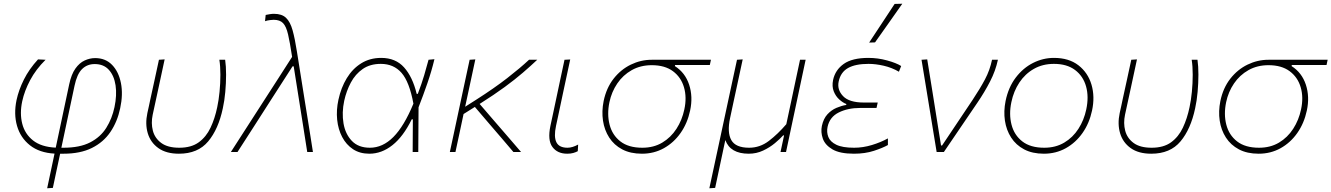

<svg xmlns="http://www.w3.org/2000/svg" viewBox="-20 -814 7128 1028"><path d="M232.5 194Q242.5 148 252 102.5Q261.5 57 272 8.5Q191 4 140.2 -36.2Q89.5 -76.5 71.2 -140Q53 -203.5 68.5 -278Q80 -332 107.8 -387.8Q135.5 -443.5 183.5 -496L224 -494Q172 -442.5 141.5 -385Q111 -327.5 99 -272Q85 -207 99 -151.8Q113 -96.5 157.2 -61.8Q201.5 -27 278.5 -23.5L350.5 -362.5Q362 -416.5 383.8 -447Q405.5 -477.5 433.2 -490.2Q461 -503 489.5 -503Q545 -503 580.2 -466.5Q615.5 -430 627.5 -369.2Q639.5 -308.5 623.5 -234.5Q608.5 -162.5 571.2 -107.5Q534 -52.5 472 -21.8Q410 9 320 9H302Q291.5 58.5 282 102.2Q272.5 146 263 192ZM379 -354.5 308.5 -23H320Q407.5 -23 463 -51.8Q518.5 -80.5 549.2 -129.8Q580 -179 593 -240.5Q606.5 -304.5 598.8 -356.8Q591 -409 563 -440Q535 -471 487 -471Q446.5 -471 419.2 -444Q392 -417 379 -354.5Z M938 9Q870 9 828 -21Q786 -51 771.2 -100.5Q756.5 -150 769 -208.5Q773.5 -229 777.5 -247Q781.5 -265 785 -282.5Q797.5 -339 808.5 -389.8Q819.5 -440.5 831 -494L861.5 -496Q842 -405.5 825.5 -328.5Q809 -251.5 797.5 -199.5Q788 -154.5 798.5 -114.2Q809 -74 843.5 -48.5Q878 -23 940 -23Q1004 -23 1044 -52Q1084 -81 1107.2 -130.2Q1130.5 -179.5 1143 -240Q1151 -276.5 1155.5 -322.5Q1160 -368.5 1160 -414Q1160 -459.5 1154.5 -494H1185.5Q1190.5 -459.5 1190.5 -414.2Q1190.5 -369 1186.2 -321.8Q1182 -274.5 1173 -234Q1149.5 -122.5 1094.5 -56.8Q1039.5 9 938 9Z M1216 0Q1259.5 -67.5 1306.5 -140.5Q1353.5 -213.5 1397 -281Q1432.5 -336 1470.5 -395Q1508.5 -454 1544 -509.5Q1532.5 -586 1522.5 -629.2Q1512.5 -672.5 1495.5 -690.2Q1478.5 -708 1445 -708Q1440.5 -708 1426.2 -706.5Q1412 -705 1399 -700.5L1402.5 -734Q1414 -736.5 1425.2 -738.2Q1436.5 -740 1447 -740Q1489 -740 1511.5 -718.5Q1534 -697 1546.5 -652.2Q1559 -607.5 1570 -536.5L1610.5 -282.5Q1621 -218.5 1628.5 -170.8Q1636 -123 1642.5 -82.8Q1649 -42.5 1655.5 0H1625Q1614 -69.5 1603.2 -138.8Q1592.5 -208 1581 -279L1552.5 -459H1546.5L1428.5 -275.5Q1383 -204.5 1338.8 -135.5Q1294.5 -66.5 1251.5 0Z M1957.5 9Q1906.5 9 1870 -15.2Q1833.5 -39.5 1812 -80.5Q1790.5 -121.5 1785.2 -173.2Q1780 -225 1792 -280Q1806 -345 1836.8 -395.5Q1867.5 -446 1914 -475Q1960.5 -504 2021 -504Q2098 -504 2143.5 -453.2Q2189 -402.5 2211 -311.5H2217Q2238 -366.5 2251.2 -411.2Q2264.5 -456 2274.5 -494L2306 -497Q2291 -434 2268.5 -368.8Q2246 -303.5 2221 -239.5Q2220 -119.5 2219.5 0H2189.5Q2190 -45 2190 -89Q2190 -133 2190.5 -175H2184.5Q2139 -82.5 2081.2 -36.8Q2023.5 9 1957.5 9ZM1960.5 -23Q2029 -23 2086.2 -80.5Q2143.5 -138 2193.5 -259Q2172 -375.5 2130 -423.8Q2088 -472 2019 -472Q1961.5 -472 1922 -444.5Q1882.5 -417 1858.5 -372Q1834.5 -327 1823 -274.5Q1809.5 -211 1819.2 -153.5Q1829 -96 1864 -59.5Q1899 -23 1960.5 -23Z M2388.5 0Q2400.5 -56 2411.8 -108.2Q2423 -160.5 2436 -221.5L2446.5 -270.5Q2459.5 -331.5 2471 -384.8Q2482.5 -438 2494.5 -494L2525 -496Q2509 -421 2495 -356Q2481 -291 2470.5 -242.5L2531 -281Q2626.5 -342 2696 -396Q2765.5 -450 2812.5 -494H2856.5Q2820.5 -460 2779.2 -424.5Q2738 -389 2682.5 -348.2Q2627 -307.5 2548 -257.5L2631.5 -160.5Q2663 -124 2699 -82.5Q2735 -41 2770 0H2729Q2698.5 -36 2669 -70.5Q2639.5 -105 2607.5 -142L2522.5 -241.5L2462 -203.5Q2450.5 -148.5 2440 -100Q2429.5 -51.5 2418.5 0Z M3017 9Q2964.5 9 2937.8 -27Q2911 -63 2927 -140Q2935.5 -180.5 2942 -209.8Q2948.5 -239 2955 -271Q2968 -332.5 2979.2 -385.2Q2990.5 -438 3002.5 -494L3033 -495.5Q3013 -402.5 2996.2 -324Q2979.5 -245.5 2968 -191L2957 -140Q2944.5 -82 2959 -52.5Q2973.5 -23 3018.5 -23Q3044.5 -23 3075.5 -40L3073.5 -4.5Q3063.5 1 3049.5 5Q3035.5 9 3017 9Z M3417 9Q3355.5 9 3311.5 -14.2Q3267.5 -37.5 3241.8 -77.5Q3216 -117.5 3208.5 -168Q3201 -218.5 3212 -273Q3226.5 -343 3265.2 -392.5Q3304 -442 3357.5 -468Q3411 -494 3469.5 -494H3786.5L3780.5 -466H3594.5L3593.5 -460Q3648.5 -425 3669.8 -360.5Q3691 -296 3675 -222Q3660.5 -154 3624 -102Q3587.5 -50 3534.5 -20.5Q3481.5 9 3417 9ZM3419 -23Q3480 -23 3526 -50.5Q3572 -78 3602 -124.5Q3632 -171 3644 -228Q3658 -292.5 3642.2 -346.5Q3626.5 -400.5 3583 -432.8Q3539.5 -465 3470 -465Q3409.5 -465 3362.5 -438.5Q3315.5 -412 3285 -367Q3254.5 -322 3243 -267Q3229.5 -202.5 3243.8 -146.8Q3258 -91 3301.5 -57Q3345 -23 3419 -23Z M3778 194Q3790 138 3801.5 85Q3813 32 3826 -29L3878 -271Q3891 -332 3902.5 -385Q3914 -438 3926 -494L3956.5 -496Q3944.5 -440 3932.8 -385.8Q3921 -331.5 3908 -271L3889 -182Q3872.5 -105 3895.5 -64Q3918.5 -23 3991 -23Q4049 -23 4097 -59.8Q4145 -96.5 4190 -149L4216 -270.5Q4229 -331.5 4240.2 -384.8Q4251.5 -438 4263.5 -494H4293.5Q4281.5 -438 4270.2 -384.5Q4259 -331 4246 -270.5L4218 -139Q4211.5 -109 4204.2 -73.8Q4197 -38.5 4188.5 0H4159Q4164 -22.5 4168.5 -44.5Q4173 -66.5 4178 -89H4173Q4156.5 -70.5 4129 -47.5Q4101.5 -24.5 4065.8 -7.8Q4030 9 3989 9Q3890 9 3863.5 -64L3856 -29Q3843.5 31 3832.2 83.2Q3821 135.5 3809 192Z M4552 9Q4477 9 4437.2 -14.2Q4397.5 -37.5 4385.5 -72Q4373.5 -106.5 4380.5 -140Q4389 -179 4410.2 -202Q4431.5 -225 4458.5 -236.5Q4485.5 -248 4510.5 -252L4511.5 -257Q4493 -264 4473.8 -281.2Q4454.5 -298.5 4444 -325Q4433.5 -351.5 4440.5 -386Q4452 -439.5 4497.5 -471.8Q4543 -504 4629.5 -504Q4680 -504 4729.5 -490.5Q4779 -477 4805 -460.5L4793 -430Q4755 -452 4711.8 -462Q4668.5 -472 4630 -472Q4560 -472 4520.5 -449.8Q4481 -427.5 4470.5 -378Q4461 -334 4493.8 -299.5Q4526.5 -265 4605 -265H4679.5L4673 -236H4585Q4520 -236 4471.2 -212Q4422.5 -188 4411 -135Q4405 -106.5 4415 -80.8Q4425 -55 4457.8 -39Q4490.5 -23 4553 -23Q4600.5 -23 4648.2 -37.5Q4696 -52 4734 -73V-37.5Q4706.5 -22 4659.2 -6.5Q4612 9 4552 9ZM4633.5 -586Q4668.5 -639 4702.5 -690.5Q4736.5 -742 4770 -793L4811 -794Q4774.5 -742 4738.2 -690.5Q4702 -639 4665 -587Z M4995 0Q4987.5 -46 4979.5 -94.2Q4971.5 -142.5 4964.5 -186L4950 -274.5Q4941 -329.5 4932 -384.5Q4923 -439.5 4914 -494L4944.5 -496Q4957 -419 4972.5 -322.8Q4988 -226.5 5002 -137.5L5018.5 -35H5024L5187 -278.5Q5227.5 -339.5 5253.8 -389Q5280 -438.5 5291.5 -494H5323Q5310.5 -435 5281 -377.8Q5251.5 -320.5 5213 -264Q5125 -133.5 5033.5 0Z M5569 9Q5507.5 9 5463.5 -14.2Q5419.5 -37.5 5393.8 -77.5Q5368 -117.5 5360.5 -168Q5353 -218.5 5364 -273Q5379 -346.5 5418.2 -398.2Q5457.5 -450 5511 -477Q5564.5 -504 5623 -504Q5703 -504 5754 -464.5Q5805 -425 5824 -360.8Q5843 -296.5 5827 -222Q5812.5 -154 5776 -102Q5739.5 -50 5686.5 -20.5Q5633.5 9 5569 9ZM5571 -23Q5632 -23 5678.2 -50.5Q5724.5 -78 5754.2 -124.5Q5784 -171 5796 -228Q5810.5 -296 5795 -351.2Q5779.5 -406.5 5736 -439.2Q5692.5 -472 5623 -472Q5562.5 -472 5515.5 -445.2Q5468.5 -418.5 5437.8 -372Q5407 -325.5 5395 -267Q5381.5 -202.5 5395.8 -146.8Q5410 -91 5453.5 -57Q5497 -23 5571 -23Z M6144 9Q6076 9 6034 -21Q5992 -51 5977.2 -100.5Q5962.5 -150 5975 -208.5Q5979.5 -229 5983.5 -247Q5987.5 -265 5991 -282.5Q6003.5 -339 6014.5 -389.8Q6025.5 -440.5 6037 -494L6067.5 -496Q6048 -405.5 6031.5 -328.5Q6015 -251.5 6003.5 -199.5Q5994 -154.5 6004.5 -114.2Q6015 -74 6049.5 -48.5Q6084 -23 6146 -23Q6210 -23 6250 -52Q6290 -81 6313.2 -130.2Q6336.5 -179.5 6349 -240Q6357 -276.5 6361.5 -322.5Q6366 -368.5 6366 -414Q6366 -459.5 6360.5 -494H6391.5Q6396.5 -459.5 6396.5 -414.2Q6396.5 -369 6392.2 -321.8Q6388 -274.5 6379 -234Q6355.5 -122.5 6300.5 -56.8Q6245.5 9 6144 9Z M6719 9Q6657.5 9 6613.5 -14.2Q6569.5 -37.5 6543.8 -77.5Q6518 -117.5 6510.5 -168Q6503 -218.5 6514 -273Q6528.5 -343 6567.2 -392.5Q6606 -442 6659.5 -468Q6713 -494 6771.5 -494H7088.5L7082.5 -466H6896.5L6895.5 -460Q6950.5 -425 6971.8 -360.5Q6993 -296 6977 -222Q6962.5 -154 6926 -102Q6889.5 -50 6836.5 -20.5Q6783.5 9 6719 9ZM6721 -23Q6782 -23 6828 -50.5Q6874 -78 6904 -124.5Q6934 -171 6946 -228Q6960 -292.5 6944.2 -346.5Q6928.5 -400.5 6885 -432.8Q6841.5 -465 6772 -465Q6711.5 -465 6664.5 -438.5Q6617.5 -412 6587 -367Q6556.5 -322 6545 -267Q6531.5 -202.5 6545.8 -146.8Q6560 -91 6603.5 -57Q6647 -23 6721 -23Z"/></svg>

Font: Commissioner Thin
Style: Italic
Weight: 100
Italic angle: -12°
Designer: Kostas Bartsokas
Foundry: Kostas Bartsokas
Version: Version 1.000; ttfautohint (v1.8.3)